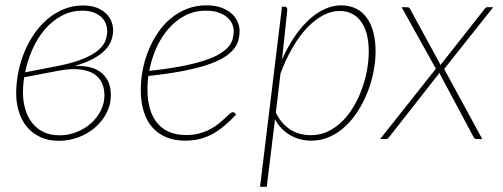

<svg xmlns="http://www.w3.org/2000/svg" viewBox="-20 -520 1880 718"><path d="M70.5 -231Q66 -202.5 66 -173.5Q66 -140 74.8 -110.8Q83.5 -81.5 100.5 -60Q117.5 -38.5 143 -26.2Q168.5 -14 202.5 -14Q236 -14 266.2 -26Q296.5 -38 319.8 -58.5Q343 -79 356.8 -106.2Q370.5 -133.5 370.5 -164Q370.5 -188 361.8 -208.5Q353 -229 333 -242.5Q313 -256 280 -260.2Q247 -264.5 198.5 -255.5ZM184.5 -271Q248.5 -283 287.2 -298.5Q326 -314 346.8 -331.8Q367.5 -349.5 374.2 -368Q381 -386.5 381 -404Q381 -416 376.5 -429.2Q372 -442.5 361.2 -453.8Q350.5 -465 332.5 -472.5Q314.5 -480 287.5 -480Q245.5 -480 210 -460.8Q174.5 -441.5 147.2 -409.5Q120 -377.5 101.5 -336Q83 -294.5 74 -249.5ZM260 -273.5Q328 -275.5 361.5 -246Q395 -216.5 394.5 -164Q394.5 -129 378.8 -98Q363 -67 336.2 -43.8Q309.5 -20.5 274.5 -7Q239.5 6.5 200.5 6.5Q161 6.5 131.2 -7.2Q101.5 -21 81.2 -45Q61 -69 50.8 -101.5Q40.5 -134 40.5 -171Q40.5 -210 48.5 -249.8Q56.5 -289.5 71.5 -326Q86.5 -362.5 108.5 -394.2Q130.5 -426 158.2 -449.2Q186 -472.5 219.2 -486Q252.5 -499.5 290.5 -499.5Q321.5 -499.5 342.8 -490.8Q364 -482 377.5 -468.5Q391 -455 397 -438.8Q403 -422.5 403 -407Q403 -388 396.2 -369Q389.5 -350 373 -332.8Q356.5 -315.5 329 -300.5Q301.5 -285.5 260 -273.5Z M750.5 -480Q706 -480 670.5 -461Q635 -442 608.2 -410.5Q581.5 -379 563.8 -338.5Q546 -298 538 -255Q607.5 -262.5 658 -272.2Q708.5 -282 743.8 -293.5Q779 -305 800.5 -318Q822 -331 834 -345Q846 -359 850 -374Q854 -389 854 -404.5Q854 -416 848.8 -429.2Q843.5 -442.5 831.2 -453.8Q819 -465 799.2 -472.5Q779.5 -480 750.5 -480ZM863 -91.5Q839 -66 816.5 -47.5Q794 -29 771 -17Q748 -5 723.8 0.5Q699.5 6 672 6Q631.5 6 600.5 -7.2Q569.5 -20.5 548.5 -45Q527.5 -69.5 517 -104.8Q506.5 -140 506.5 -184Q506.5 -221 513.8 -258.8Q521 -296.5 535.2 -331.5Q549.5 -366.5 570.2 -397.2Q591 -428 618.2 -450.8Q645.5 -473.5 679 -486.8Q712.5 -500 751.5 -500Q787 -500 811 -490.2Q835 -480.5 849.5 -466Q864 -451.5 870 -435Q876 -418.5 876 -405.5Q876 -385.5 870.8 -367.5Q865.5 -349.5 851.5 -333.2Q837.5 -317 813.2 -302.8Q789 -288.5 751.2 -276.2Q713.5 -264 660.2 -253.8Q607 -243.5 535 -236Q533 -223 532.2 -210.2Q531.5 -197.5 531.5 -184.5Q531.5 -145 540.5 -113.8Q549.5 -82.5 567.5 -60.5Q585.5 -38.5 612.8 -26.8Q640 -15 676 -15Q703.5 -15 726 -21.2Q748.5 -27.5 766.5 -37Q784.5 -46.5 798 -57.8Q811.5 -69 821.8 -78.5Q832 -88 839 -94.2Q846 -100.5 851 -100.5Q855 -100.5 858 -97.5Z M1011.5 -99Q1023 -75.5 1037.5 -59.5Q1052 -43.5 1069 -33.5Q1086 -23.5 1104.5 -19Q1123 -14.5 1142.5 -14.5Q1176.5 -14.5 1205.8 -28.2Q1235 -42 1259.2 -65.8Q1283.5 -89.5 1302 -120.8Q1320.5 -152 1333.2 -186.8Q1346 -221.5 1352.5 -257.8Q1359 -294 1359 -327.5Q1359 -362.5 1352 -390.5Q1345 -418.5 1331 -438.2Q1317 -458 1296.8 -468.5Q1276.5 -479 1249.5 -479Q1218.5 -479 1187.8 -462.5Q1157 -446 1128.2 -415.8Q1099.5 -385.5 1074.2 -342.2Q1049 -299 1029 -245.5ZM1034.5 -296Q1054 -341.5 1079 -379Q1104 -416.5 1132.5 -443.5Q1161 -470.5 1192.2 -485.2Q1223.5 -500 1255.5 -500Q1288 -500 1312.2 -487.5Q1336.5 -475 1352.5 -452.2Q1368.5 -429.5 1376.5 -398Q1384.5 -366.5 1384.5 -329Q1384.5 -292 1377 -253Q1369.5 -214 1355 -176.8Q1340.5 -139.5 1319.5 -106.2Q1298.5 -73 1271.8 -48Q1245 -23 1213 -8.5Q1181 6 1144 6Q1123 6 1103.2 1Q1083.5 -4 1066 -14Q1048.5 -24 1033.8 -39Q1019 -54 1008.5 -74L977.5 178.5H952.5L1034.5 -495H1044Q1050 -495 1052.2 -491.5Q1054.5 -488 1054.5 -483.5Z M1641 -262 1783.5 0H1764Q1754.5 0 1751 -7.5L1622.5 -248Q1621.5 -245.5 1620 -243.2Q1618.5 -241 1616.5 -238.5L1434.5 -6.5Q1432 -3.5 1429.2 -1.8Q1426.5 0 1422.5 0H1401.5L1610 -263L1482 -493H1501.5Q1506.5 -493 1508.8 -491.8Q1511 -490.5 1513 -487.5L1628 -276.5Q1630 -281 1634 -285.5L1792.5 -487Q1796.5 -493 1802.5 -493H1824.5Z"/></svg>

Font: Lato ExtraLight
Style: Italic
Weight: 275
Italic angle: -7°
Designer: Lukasz Dziedzic with Adam Twardoch and Botio Nikoltchev
Foundry: tyPoland Lukasz Dziedzic
Version: Version 2.015; 2015-08-06; http://www.latofonts.com/